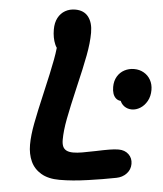

<svg xmlns="http://www.w3.org/2000/svg" viewBox="-54 -797 728 858"><g transform="rotate(5 310.0 -368.0)"><path d="M483.1 -417.6 511.5 -365.4Q481.5 -355.2 464.5 -370.8Q447.6 -386.4 447.6 -420.8Q447.6 -447.8 459.5 -467.9Q471.4 -487.9 491.2 -498.2Q510.9 -508.6 534.4 -508.6Q558.4 -508.6 577.8 -497.5Q597.2 -486.5 608.2 -466.9Q619.3 -447.2 619.3 -421.7Q619.3 -393.6 607.4 -372.1Q595.4 -350.6 576.9 -339.1Q558.4 -327.7 539.4 -327.7Q519.9 -327.7 504.9 -338.4Q489.9 -349.1 483.6 -369.6Q477.2 -390.1 483.1 -417.6ZM100 -131.3Q100 -172.6 110.4 -227.5Q120.8 -282.4 141.2 -369.9Q162.8 -462.2 173.4 -519Q184 -575.8 184 -620.2L208.4 -557.2Q186.1 -558 173.6 -586.9Q161.1 -615.8 161.1 -653.8Q161.1 -684 172.5 -705.8Q184 -727.5 204 -738.9Q224 -750.3 249 -750.3Q288 -750.3 308.1 -724.4Q328.2 -698.4 328.2 -653.2Q328.2 -608.5 317.3 -550.7Q306.4 -492.8 285.1 -404Q264.2 -314.8 253.9 -260.8Q243.6 -206.8 243.6 -165.8Q243.6 -147.8 248.5 -136.4Q253.4 -124.9 264.8 -119.1Q276.2 -113.2 295.2 -113.2Q312.8 -113.2 336 -117.2Q359.1 -121.1 395.3 -128.6Q431.4 -136.3 455 -140.2Q478.5 -144.2 496.5 -144.2Q524.2 -144.2 541.7 -127.6Q559.2 -111 559.2 -85Q559.2 -59.5 541.7 -40.9Q524.2 -22.3 497.2 -17.3Q466.4 -11.5 436.1 -6.2Q405.8 -0.9 373.8 3.4Q337.7 8.6 306.1 11.2Q274.5 13.8 244.6 13.8Q194.2 13.8 161.8 -5.4Q129.5 -24.6 114.8 -57.1Q100 -89.6 100 -131.3Z"/></g></svg>

Font: Monaspace Radon Var
Style: Regular
Weight: 400
Designer: Riley Cran and the Lettermatic Team
Version: Version 1.000 (Monaspace Radon Var)